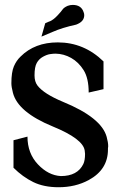

<svg xmlns="http://www.w3.org/2000/svg" viewBox="-20 -766 504 798"><path d="M223.6 12.2Q162.1 12.2 118.2 -9.3Q74.2 -30.8 36.1 -68.8V-183.1L94.2 -198.2Q94.2 -128.9 137.5 -83Q180.7 -37.1 232.9 -34.2Q301.8 -34.2 326.2 -84Q333.5 -99.1 333.5 -126.5Q333.5 -131.8 332 -140.6Q324.7 -189 199.7 -240.2Q54.2 -299.8 33.7 -380.4Q27.3 -404.8 27.3 -419.9Q27.3 -465.8 37.6 -490Q47.9 -514.2 65.4 -530.8Q124.5 -589.8 220.2 -589.8Q329.1 -589.8 410.2 -510.7V-395.5L348.6 -381.3Q348.6 -440.9 327.6 -474.4Q306.6 -507.8 275.9 -525.1Q245.1 -542.5 210.9 -543Q200.7 -543 187.7 -541Q174.8 -539.1 158.4 -530Q142.1 -521 132.8 -504.4Q123.5 -487.8 123.5 -452.6Q123.5 -426.8 135.7 -410.6Q162.1 -376 241.7 -342.8Q401.4 -277.3 423.3 -197.3Q429.7 -173.8 429.7 -158.2Q429.7 -153.3 428.7 -149.4V-144.5Q428.7 -61 348.6 -17.6Q293.5 12.2 223.6 12.2ZM152.3 -613.8 168 -669.4Q179.2 -673.8 181.9 -675.5Q184.6 -677.2 187 -677.2Q202.6 -684.1 219 -701.7Q235.4 -719.2 239.7 -726.1Q245.6 -734.9 261.2 -741.7Q271.5 -745.6 282.2 -745.6Q317.9 -745.6 327.6 -715.3Q330.1 -709 330.1 -703.1Q330.1 -678.7 303.2 -666.5L296.4 -663.6Q238.3 -650.9 199.7 -633.8Z"/></svg>

Font: Quaaykop
Style: Bold
Weight: 700
Designer: Tup Wanders
Foundry: Free font, DO NOT SELL
Version: Version 1.00;July 31, 2023;FontCreator 11.5.0.2430 64-bit